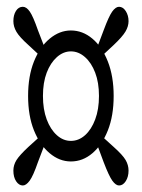

<svg xmlns="http://www.w3.org/2000/svg" viewBox="-20 -616 424 574"><path d="M283.2 -447.3 268.6 -469.2 290 -525.9Q305.2 -566.9 315.4 -581.3Q325.7 -595.7 335.9 -595.7Q347.7 -595.7 356 -582.8Q364.3 -569.8 364.3 -552.7Q364.3 -537.1 355 -521.5Q345.7 -505.9 319.8 -481.4ZM108.4 -329.1Q108.4 -289.1 119.6 -259Q130.9 -229 149.9 -211.9Q168.9 -194.8 191.9 -194.8Q215.3 -194.8 234.4 -211.9Q253.4 -229 264.6 -259Q275.9 -289.1 275.9 -329.1Q275.9 -369.1 264.6 -398.7Q253.4 -428.2 234.1 -445.3Q214.8 -462.4 191.9 -462.4Q169.4 -462.4 150.1 -445.3Q130.9 -428.2 119.6 -398.7Q108.4 -369.1 108.4 -329.1ZM64 -329.1Q64 -388.2 81.5 -432.1Q99.1 -476.1 128.7 -500.5Q158.2 -524.9 191.9 -524.9Q227.1 -524.9 256.1 -500.5Q285.2 -476.1 302.5 -431.9Q319.8 -387.7 319.8 -329.1Q319.8 -270 302.5 -226.3Q285.2 -182.6 256.3 -158Q227.5 -133.3 191.9 -133.3Q157.7 -133.3 128.4 -158Q99.1 -182.6 81.5 -226.3Q64 -270 64 -329.1ZM115.2 -469.2 101.6 -447.3 64.9 -481.4Q38.1 -505.4 29.1 -521Q20 -536.6 20 -552.7Q20 -571.3 27.8 -583.5Q35.6 -595.7 48.3 -595.7Q59.1 -595.7 69.1 -581.3Q79.1 -566.9 93.3 -525.9ZM101.6 -210 115.2 -188.5 93.3 -130.9Q79.1 -89.8 68.6 -75.7Q58.1 -61.5 48.3 -61.5Q36.6 -61.5 28.3 -74Q20 -86.4 20 -106Q20 -122.6 29.3 -137.5Q38.6 -152.3 64.9 -176.8ZM268.6 -188.5 283.2 -210 319.8 -176.8Q346.7 -152.8 355.5 -137.7Q364.3 -122.6 364.3 -106Q364.3 -87.4 356 -74.5Q347.7 -61.5 335.9 -61.5Q326.2 -61.5 315.9 -75.7Q305.7 -89.8 290 -130.9Z"/></svg>

Font: Scarab Serif
Style: Regular
Weight: 400
Designer: John Roberts
Foundry: Scarab
Version: 1.0